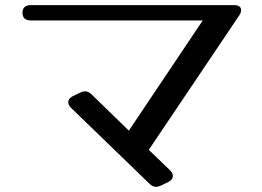

<svg xmlns="http://www.w3.org/2000/svg" viewBox="-20 -708 1024 751"><path d="M645 -42Q656 -31 656 -20Q656 -5 638 4L609 18Q597 23 591 23Q577 23 564 10L258 -286Q247 -297 247 -308Q247 -323 265 -332L294 -346Q306 -351 312 -351Q326 -351 339 -338L484 -197L773 -628H101Q68 -628 68 -658Q68 -688 101 -688H895Q923 -688 923 -668Q923 -658 916 -648L562 -122Z"/></svg>

Font: Yusei Magic
Style: Regular
Weight: 400
Designer: Tanukizamurai
Foundry: Yusei Magic Project
Version: Version 1.200